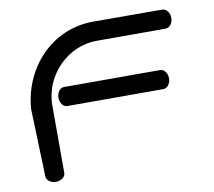

<svg xmlns="http://www.w3.org/2000/svg" viewBox="-68 -659 822 737"><g transform="rotate(-10 342.5 -290.5)"><path d="M561 -279C576 -279.4 589 -295.2 589 -316C589 -337 576 -353.1 561 -353.1C560.8 -353.3 186 -353.1 186 -353.1C171.2 -353.1 158 -337 158 -316C158 -295.2 171 -279 186 -279ZM130 -28C130 -28 129.7 -171.4 129.7 -290.3C129.7 -409.2 228.3 -506 339.8 -506C451.3 -506 609.8 -506 609.8 -506C624.8 -506 637.8 -522.1 637.8 -543C637.8 -563.9 624.8 -580 609.8 -580C609.8 -580 501.3 -580.8 339.8 -580.8C178.3 -580.8 57.7 -450.1 47.2 -290.3C47.2 -290.3 56 -28 56 -28C56 -13 72.1 0 93 0C113.9 0 130 -13 130 -28Z"/></g></svg>

Font: Hi.
Style: Regular
Weight: 400
Designer: Mew Too, Robert Jablonski
Foundry: Cannot Into Space Fonts
Version: Version 1.996